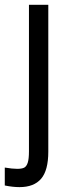

<svg xmlns="http://www.w3.org/2000/svg" viewBox="-55 -580 285 795"><path d="M25.9 194.8Q-2 194.8 -35.2 188V113.8Q-3.9 119.1 16.1 119.1Q35.2 119.1 44.9 114.3Q54.7 109.4 59.8 93.8Q64.9 78.1 64.9 46.9V-560.1H145V47.9Q145 125.5 115.2 160.2Q85.4 194.8 25.9 194.8Z"/></svg>

Font: TASA Explorer
Style: Regular
Weight: 400
Designer: Weizhong Zhang
Foundry: Local Remote
Version: Version 1.000;Glyphs 3.1.2 (3151)